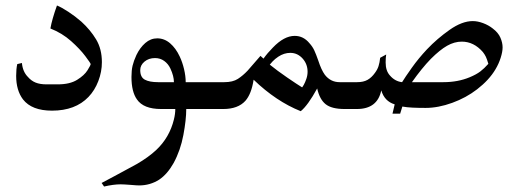

<svg xmlns="http://www.w3.org/2000/svg" viewBox="-20 -398 1915 701"><path d="M303 -44Q255 6 170 6Q96 6 64 -35Q39 -68 39 -121Q39 -146 43 -164L60 -168Q63 -136 82 -117Q94 -103 110 -96.5Q126 -90 150 -90H191Q235 -90 261.5 -106.5Q288 -123 299.5 -141.5Q311 -160 311 -164Q311 -167 291.5 -193Q272 -219 239.5 -248Q207 -277 164 -294Q170 -328 188 -378Q205 -371 229.5 -355Q254 -339 277 -319Q310 -289 331 -254Q352 -219 352 -171Q352 -136 339 -102Q326 -68 303 -44Z M776 0H660Q660 39 649.5 95Q639 151 614 197Q591 238 561 258Q528 279 488 279Q479 279 457 277Q431 275 420 275Q395 275 360 283L351 270L398 245Q418 234 440.5 222Q463 210 481 200Q522 176 550 150Q599 104 615 38Q620 18 620 0H568Q504 0 480 -35Q460 -63 460 -117Q460 -141 464 -158Q468 -175 478 -197Q491 -224 510.5 -241Q530 -258 554 -258Q580 -258 601 -240Q622 -222 636 -192Q646 -171 652 -145.5Q658 -120 658 -98H776ZM546 -186Q523 -186 507.5 -173Q492 -160 492 -142Q492 -116 509 -107Q526 -98 557 -98H615Q615 -120 602 -148Q594 -165 579.5 -175.5Q565 -186 546 -186Z M1267 0H1238Q1191 0 1169 -17.5Q1147 -35 1138 -75Q1104 -13 1078 8Q988 -28 906 -107Q898 -55 876 -30Q849 0 795 0H754Q734 0 720 -13.5Q706 -27 706 -48Q706 -68 718.5 -83Q731 -98 754 -98H799Q830 -98 848.5 -110Q867 -122 884 -140L931 -194L942 -184Q957 -205 976 -224Q1017 -267 1056 -267Q1088 -267 1110 -240Q1121 -228 1127.5 -214Q1134 -200 1142 -177Q1153 -143 1166 -125Q1187 -98 1220 -98H1267ZM996 -191Q984 -183 975.5 -174Q967 -165 965 -162Q992 -140 1028.5 -115Q1065 -90 1083 -79Q1085 -81 1089.5 -89Q1094 -97 1098.5 -110Q1103 -123 1103 -136Q1103 -163 1086 -183Q1067 -205 1040 -205Q1017 -205 996 -191Z M1789 -145Q1766 -106 1722 -72Q1682 -41 1631 -22.5Q1580 -4 1534 -4Q1508 -4 1486.5 -5Q1465 -6 1449 -9L1441 17H1413L1421 -17Q1384 -28 1372 -68Q1358 0 1283 0H1245Q1219 0 1208 -14.5Q1197 -29 1197 -48Q1197 -70 1211 -84Q1225 -98 1245 -98H1284Q1307 -98 1322 -106.5Q1337 -115 1349 -132Q1358 -144 1362 -156.5Q1366 -169 1368 -187L1390 -199Q1388 -188 1388 -170Q1388 -139 1404 -122Q1422 -101 1448 -98Q1459 -116 1483.5 -150.5Q1508 -185 1539 -218Q1576 -257 1621.5 -289Q1667 -321 1706 -321Q1724 -321 1744 -313.5Q1764 -306 1779 -294Q1799 -279 1807 -260.5Q1815 -242 1815 -225Q1815 -209 1808 -187Q1801 -165 1789 -145ZM1743 -208Q1710 -246 1666 -246Q1639 -246 1612.5 -231Q1586 -216 1553 -183Q1520 -149 1484 -98H1599Q1652 -98 1695 -116Q1719 -126 1733.5 -137Q1748 -148 1763 -165Q1758 -182 1754 -190.5Q1750 -199 1743 -208Z"/></svg>

Font: Mirza
Style: Regular
Weight: 400
Designer: Arabic design by Kourosh Beigpour, Latin design by Eduardo Tunni, engineering by Lasse Fister
Version: Version 1.0010g